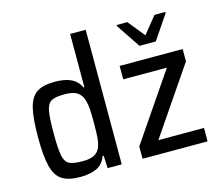

<svg xmlns="http://www.w3.org/2000/svg" viewBox="-105 -880 1176 1024"><g transform="rotate(-15 483.0 -367.5)"><path d="M54 -254Q54 -360 68 -416Q82 -472 116.5 -495Q151 -518 216 -518Q270 -518 305 -502Q340 -486 357 -449H362V-743H448V0H370L367 -69H361Q344 -24 307 -8Q270 8 218 8Q153 8 118 -14.5Q83 -37 68.5 -93Q54 -149 54 -254ZM350 -123Q358 -146 360 -176Q362 -206 362 -260Q362 -302 360 -329.5Q358 -357 352 -377Q342 -411 318.5 -425.5Q295 -440 251 -440Q199 -440 177 -428Q155 -416 147.5 -379Q140 -342 140 -255Q140 -167 147.5 -130.5Q155 -94 177 -82Q199 -70 252 -70Q293 -70 316.5 -82.5Q340 -95 350 -123ZM563 0V-68L814 -436H573V-510H921V-442L670 -74H922V0ZM703 -586 614 -719V-725H673L748 -632L823 -725H883V-719L793 -586Z"/></g></svg>

Font: Saira Semi Condensed
Style: Regular
Weight: 400
Width: 4
Designer: Hector Gatti with collaboration of the Omnibus-Type team
Foundry: Omnibus-Type
Version: Version 1.001; ttfautohint (v1.8)